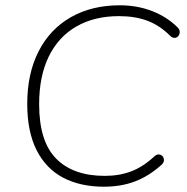

<svg xmlns="http://www.w3.org/2000/svg" viewBox="-20 -698 707 726"><path d="M83 -305Q83 -420 126 -504Q169 -588 248 -633Q327 -678 433 -678Q499 -678 555.5 -656Q612 -634 652 -594Q662 -584 659 -571.5Q656 -559 645 -555.5Q634 -552 623 -563Q584 -602 537.5 -619.5Q491 -637 430 -637Q337 -637 269 -598Q201 -559 164.5 -484.5Q128 -410 128 -304Q128 -163 192.5 -98Q257 -33 376 -33Q431 -33 476 -50Q521 -67 564 -107Q575 -117 586 -113Q597 -109 599.5 -97Q602 -85 591 -75Q543 -32 490.5 -12Q438 8 373 8Q284 8 219 -26Q154 -60 118.5 -130Q83 -200 83 -305Z"/></svg>

Font: SN Pro Thin
Style: Italic
Weight: 200
Italic angle: -9°
Designer: Tobias Whetton
Foundry: Supernotes
Version: Version 1.003;Glyphs 3.3 (3324)